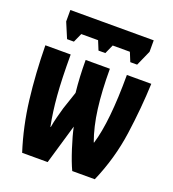

<svg xmlns="http://www.w3.org/2000/svg" viewBox="-139 -870 877 976"><g transform="rotate(20 300.0 -382.0)"><path d="M92 1H230L293 -214Q302 -170 323 -104.5Q344 -39 363 1H485Q544 -135 564 -278Q584 -421 589 -553H457Q457 -301 418 -173H416Q389 -247 377 -340Q365 -433 365 -553H234Q234 -462 243 -378L211 -283Q203 -254 196 -228Q189 -202 184 -172H182Q167 -246 160 -333Q153 -420 153 -553H16Q18 -401 34.5 -264Q51 -127 92 1ZM109 -620 74 -703V-765H525V-703L488 -620H451L431 -669H338L316 -620H279L259 -669H168L146 -620Z"/></g></svg>

Font: Noto Sans Mono Extra
Style: Regular
Weight: 800
Designer: Monotype Design Team
Foundry: Monotype Imaging Inc.
Version: Version 1.900